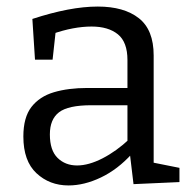

<svg xmlns="http://www.w3.org/2000/svg" viewBox="-20 -557 587 586"><path d="M449 -45.2 436 -63 527.7 -44.7V-1.3L387.5 5L376 -91L383 -88Q339.3 -39.8 288.1 -15.4Q237 9 189 9Q131.3 9 91.3 -28.3Q51.3 -65.5 51.3 -140.5Q51.3 -198.7 76 -230.6Q100.8 -262.5 144.6 -275.5Q188.5 -288.5 246.5 -288.5H377.5L369 -278.5V-373.8Q369 -428.5 339.8 -452.3Q310.5 -476 259.5 -476Q232.5 -476 202.4 -470.4Q172.2 -464.8 138.2 -452.8L150.5 -466L140.5 -374.8H86.8L78.8 -499.2Q136.3 -518 186 -527.5Q235.7 -537 278.5 -537Q358.5 -537 403.7 -501.5Q449 -466 449 -388ZM132.2 -146.7Q132.2 -98.2 155.7 -75.1Q179.2 -52 215.2 -52Q250.5 -52 292.9 -73.7Q335.3 -95.5 374.8 -132.5L369 -111V-245L377.5 -235.8H259Q188.2 -235.8 160.2 -214.4Q132.2 -193 132.2 -146.7Z"/></svg>

Font: Bitter Thin
Style: Regular
Weight: 100
Designer: Sol Matas, and Bitter project Authors
Foundry: Sol Matas
Version: Version 2.002